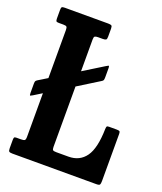

<svg xmlns="http://www.w3.org/2000/svg" viewBox="-139 -840 783 929"><g transform="rotate(20 253.0 -375.0)"><path d="M30 -375.5 75 -403V-650Q75 -663.5 71.2 -667.2Q67.5 -671 53.5 -671H31Q20.5 -671 17.8 -674.2Q15 -677.5 15 -688.5V-732Q15 -743.5 18.2 -746.8Q21.5 -750 33.5 -750H256Q269 -750 273.5 -747Q278 -744 278 -731V-690Q278 -677.5 273.8 -674.2Q269.5 -671 257.5 -671H233.5Q221 -671 216.5 -667.8Q212 -664.5 212 -651.5V-488L315.5 -552Q323 -556.5 327.5 -558.8Q332 -561 332 -545.5V-503Q332 -490 330.2 -485.8Q328.5 -481.5 320.5 -477L212 -409.5V-98.5Q212 -85.5 216.2 -82.2Q220.5 -79 234 -79H296Q353.5 -79 384.5 -122.5Q415.5 -166 417.5 -265.5Q418 -275 419.8 -278.5Q421.5 -282 431.5 -282H469.5Q480.5 -282 484.8 -279.8Q489 -277.5 489 -267V-24Q489 -9.5 486 -4.8Q483 0 468.5 0H36.5Q24 0 19.5 -3.2Q15 -6.5 15 -20V-62.5Q15 -71.5 17 -75.2Q19 -79 28 -79H50.5Q65.5 -79 70.2 -82.5Q75 -86 75 -101V-325L33 -299Q25.5 -295 21.8 -293.2Q18 -291.5 18 -306.5V-353.5Q18 -365 20.8 -368.2Q23.5 -371.5 30 -375.5Z"/></g></svg>

Font: Besley* Condensed Semi
Style: Regular
Weight: 600
Width: 3
Designer: Owen Earl
Foundry: indestructible type*
Version: Version 3.000; ttfautohint (v1.8.3)